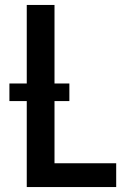

<svg xmlns="http://www.w3.org/2000/svg" viewBox="-20 -755 540 775"><path d="M88 0V-347H18V-418H88V-735H200V-418H260V-347H200V-96H449V0Z"/></svg>

Font: Iosevka SS08 Regular
Style: Bold
Weight: 700
Monospace: yes
Designer: Belleve Invis
Foundry: Belleve Invis
Version: Version 16.3.4; ttfautohint (v1.8.4)